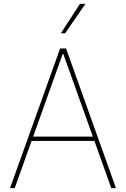

<svg xmlns="http://www.w3.org/2000/svg" viewBox="-20 -980 656 1000"><path d="M56.6 0H32.2L293 -727.5H324.2L584 0H559.6L309.6 -699.2H306.6ZM139.6 -268.6H477.5V-246.1H139.6ZM296.9 -806.6 396.5 -960H424.8L319.3 -806.6Z"/></svg>

Font: Inter Tight Thin
Style: Regular
Weight: 250
Designer: Rasmus Andersson
Foundry: rsms
Version: Version 3.004